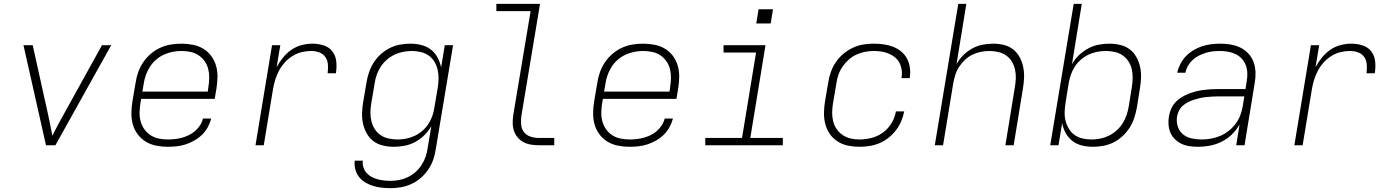

<svg xmlns="http://www.w3.org/2000/svg" viewBox="-20 -755 7240 998"><path d="M219 0 102 -520H150L227 -173Q234 -143 240 -112Q246 -81 252 -50Q268 -81 284.5 -112Q301 -143 318 -173L510 -520H558L268 0Z M852 8Q821 8 791.5 2Q762 -4 738 -18.5Q714 -33 696.5 -56Q679 -79 671 -106.5Q663 -134 663 -164.5Q663 -195 668 -226L685 -326Q689 -353 698.5 -380Q708 -407 724.5 -431.5Q741 -456 764 -475.5Q787 -495 813.5 -507Q840 -519 868 -523.5Q896 -528 924 -528Q924 -528 924 -528Q924 -528 924 -528Q954 -528 983.5 -522Q1013 -516 1037 -501.5Q1061 -487 1078 -464Q1095 -441 1103 -413Q1111 -385 1110.5 -355Q1110 -325 1105 -294L1096 -241H714L710 -219Q706 -195 705.5 -171Q705 -147 711 -124.5Q717 -102 730 -83.5Q743 -65 762 -52.5Q781 -40 804.5 -35Q828 -30 852 -30Q870 -30 888.5 -32Q907 -34 925.5 -39Q944 -44 961.5 -52.5Q979 -61 994 -74Q1009 -87 1020 -104Q1031 -121 1035 -139H1078Q1072 -116 1060 -94Q1048 -72 1030 -54.5Q1012 -37 990 -24.5Q968 -12 945 -4.5Q922 3 898.5 5.5Q875 8 852 8ZM1060 -279 1063 -301Q1067 -325 1067.5 -349Q1068 -373 1062.5 -395.5Q1057 -418 1044 -436.5Q1031 -455 1012.5 -467.5Q994 -480 970.5 -485Q947 -490 923 -490Q900 -490 877 -485.5Q854 -481 832 -471Q810 -461 791 -444.5Q772 -428 759 -407.5Q746 -387 738 -364.5Q730 -342 727 -319L720 -279Z M1308 0 1394 -520H1437L1418 -406Q1432 -432 1451 -455.5Q1470 -479 1494.5 -496Q1519 -513 1547.5 -520.5Q1576 -528 1604 -528Q1634 -528 1662.5 -519Q1691 -510 1708 -487.5Q1725 -465 1728 -435Q1731 -405 1726 -374H1683Q1686 -397 1684.5 -419Q1683 -441 1671.5 -458Q1660 -475 1640 -482.5Q1620 -490 1597 -490Q1573 -490 1548 -484Q1523 -478 1500.5 -464Q1478 -450 1460 -430Q1442 -410 1430 -387Q1418 -364 1410.5 -340Q1403 -316 1399 -291L1351 0Z M2011 223Q1987 223 1964 220.5Q1941 218 1919.5 211.5Q1898 205 1879 193.5Q1860 182 1846.5 165Q1833 148 1827 126Q1821 104 1824 80H1866Q1864 98 1869 114.5Q1874 131 1885 143.5Q1896 156 1910.5 164Q1925 172 1941.5 176.5Q1958 181 1975.5 183Q1993 185 2011 185Q2033 185 2056 180.5Q2079 176 2100.5 165.5Q2122 155 2140.5 138.5Q2159 122 2172 101.5Q2185 81 2192.5 59Q2200 37 2203 14L2222 -99Q2207 -73 2185.5 -52Q2164 -31 2138 -17Q2112 -3 2083.5 2.5Q2055 8 2028 8Q1999 8 1971 1.5Q1943 -5 1921.5 -21Q1900 -37 1886.5 -61Q1873 -85 1867 -112Q1861 -139 1862 -168Q1863 -197 1868 -226L1885 -326Q1889 -352 1898 -378.5Q1907 -405 1922 -429Q1937 -453 1959 -473Q1981 -493 2006.5 -505.5Q2032 -518 2059 -523Q2086 -528 2113 -528Q2142 -528 2170 -521Q2198 -514 2219.5 -497.5Q2241 -481 2254 -456.5Q2267 -432 2273 -405L2292 -520H2335L2245 21Q2241 48 2232 74.5Q2223 101 2206.5 125.5Q2190 150 2167.5 169.5Q2145 189 2119 201Q2093 213 2065.5 218Q2038 223 2011 223ZM2047 -30Q2069 -30 2091.5 -34.5Q2114 -39 2135.5 -49Q2157 -59 2175.5 -75Q2194 -91 2207 -111Q2220 -131 2227.5 -153Q2235 -175 2238 -197L2255 -297Q2259 -321 2259.5 -345Q2260 -369 2255 -391.5Q2250 -414 2238.5 -433.5Q2227 -453 2208.5 -466Q2190 -479 2167 -484.5Q2144 -490 2120 -490Q2098 -490 2075 -485.5Q2052 -481 2030 -470.5Q2008 -460 1989.5 -443.5Q1971 -427 1958 -406.5Q1945 -386 1937.5 -364Q1930 -342 1927 -319L1910 -219Q1906 -195 1905.5 -171.5Q1905 -148 1910.5 -125.5Q1916 -103 1928 -84Q1940 -65 1958.5 -52.5Q1977 -40 2000 -35Q2023 -30 2047 -30Z M2780 0Q2759 0 2738.5 -3.5Q2718 -7 2700.5 -16.5Q2683 -26 2670.5 -41Q2658 -56 2651.5 -75Q2645 -94 2645 -115.5Q2645 -137 2648 -158L2738 -697H2560V-735H2787L2690 -152Q2687 -129 2689 -107Q2691 -85 2703.5 -68.5Q2716 -52 2737 -45Q2758 -38 2780 -38H2861V0Z M3252 8Q3221 8 3191.5 2Q3162 -4 3138 -18.5Q3114 -33 3096.5 -56Q3079 -79 3071 -106.5Q3063 -134 3063 -164.5Q3063 -195 3068 -226L3085 -326Q3089 -353 3098.5 -380Q3108 -407 3124.5 -431.5Q3141 -456 3164 -475.5Q3187 -495 3213.5 -507Q3240 -519 3268 -523.5Q3296 -528 3324 -528Q3324 -528 3324 -528Q3324 -528 3324 -528Q3354 -528 3383.5 -522Q3413 -516 3437 -501.5Q3461 -487 3478 -464Q3495 -441 3503 -413Q3511 -385 3510.5 -355Q3510 -325 3505 -294L3496 -241H3114L3110 -219Q3106 -195 3105.5 -171Q3105 -147 3111 -124.5Q3117 -102 3130 -83.5Q3143 -65 3162 -52.5Q3181 -40 3204.5 -35Q3228 -30 3252 -30Q3270 -30 3288.5 -32Q3307 -34 3325.5 -39Q3344 -44 3361.5 -52.5Q3379 -61 3394 -74Q3409 -87 3420 -104Q3431 -121 3435 -139H3478Q3472 -116 3460 -94Q3448 -72 3430 -54.5Q3412 -37 3390 -24.5Q3368 -12 3345 -4.5Q3322 3 3298.5 5.5Q3275 8 3252 8ZM3460 -279 3463 -301Q3467 -325 3467.5 -349Q3468 -373 3462.5 -395.5Q3457 -418 3444 -436.5Q3431 -455 3412.5 -467.5Q3394 -480 3370.5 -485Q3347 -490 3323 -490Q3300 -490 3277 -485.5Q3254 -481 3232 -471Q3210 -461 3191 -444.5Q3172 -428 3159 -407.5Q3146 -387 3138 -364.5Q3130 -342 3127 -319L3120 -279Z M3646 0V-38H3837L3910 -482H3741V-520H3959L3880 -38H4049V0ZM3911 -633 3923 -707H3998L3986 -633Z M4447 8Q4417 8 4388 2Q4359 -4 4335 -19Q4311 -34 4294.5 -57Q4278 -80 4270.5 -107.5Q4263 -135 4263 -165Q4263 -195 4268 -226L4285 -326Q4289 -353 4298.5 -380Q4308 -407 4324 -431Q4340 -455 4363 -474.5Q4386 -494 4412.5 -506.5Q4439 -519 4466.5 -523.5Q4494 -528 4521 -528Q4548 -528 4573.5 -524.5Q4599 -521 4622 -512Q4645 -503 4664 -487.5Q4683 -472 4694.5 -450.5Q4706 -429 4709.5 -403.5Q4713 -378 4709 -352Q4709 -351 4708.5 -350Q4708 -349 4708 -349H4666Q4666 -349 4666 -349.5Q4666 -350 4666 -351Q4670 -371 4667 -391Q4664 -411 4655.5 -428Q4647 -445 4632 -457Q4617 -469 4599.5 -476.5Q4582 -484 4562 -487Q4542 -490 4521 -490Q4499 -490 4476 -485.5Q4453 -481 4431 -471Q4409 -461 4390.5 -444Q4372 -427 4358.5 -407Q4345 -387 4337.5 -364.5Q4330 -342 4327 -319L4310 -219Q4306 -195 4305.5 -171.5Q4305 -148 4310.5 -125.5Q4316 -103 4328.5 -84.5Q4341 -66 4359.5 -53.5Q4378 -41 4400.5 -35.5Q4423 -30 4447 -30Q4478 -30 4510 -38Q4542 -46 4569.5 -66Q4597 -86 4614.5 -115.5Q4632 -145 4637 -176H4680Q4675 -150 4664.5 -125Q4654 -100 4637 -78Q4620 -56 4598 -38.5Q4576 -21 4550.5 -10.5Q4525 0 4499 4Q4473 8 4447 8Z M4839 0 4961 -735H5003L4952 -422Q4966 -447 4987 -468Q5008 -489 5033.5 -503Q5059 -517 5087 -522.5Q5115 -528 5142 -528Q5171 -528 5198 -521.5Q5225 -515 5246 -498.5Q5267 -482 5280 -458Q5293 -434 5298.5 -407Q5304 -380 5303 -351.5Q5302 -323 5297 -294L5249 0H5206L5255 -301Q5259 -324 5260 -347.5Q5261 -371 5256 -393.5Q5251 -416 5239.5 -435Q5228 -454 5210 -466.5Q5192 -479 5169.5 -484.5Q5147 -490 5123 -490Q5101 -490 5078.5 -485.5Q5056 -481 5035 -471Q5014 -461 4996.5 -444.5Q4979 -428 4966 -408.5Q4953 -389 4946 -367Q4939 -345 4935 -323L4882 0Z M5661 8Q5631 8 5603 1Q5575 -6 5554 -22.5Q5533 -39 5519.5 -63.5Q5506 -88 5501 -115L5482 0H5439L5561 -735H5603L5552 -421Q5566 -447 5588 -468Q5610 -489 5636 -503Q5662 -517 5690 -522.5Q5718 -528 5746 -528Q5775 -528 5802.5 -521.5Q5830 -515 5851.5 -499Q5873 -483 5886.5 -459Q5900 -435 5906 -408Q5912 -381 5911 -352Q5910 -323 5905 -294L5889 -194Q5884 -168 5875.5 -141.5Q5867 -115 5851.5 -91Q5836 -67 5814.5 -47Q5793 -27 5767.5 -14.5Q5742 -2 5714.5 3Q5687 8 5661 8ZM5653 -30Q5676 -30 5699 -34.5Q5722 -39 5743.5 -49.5Q5765 -60 5783.5 -76.5Q5802 -93 5815 -113.5Q5828 -134 5835.5 -156Q5843 -178 5847 -201L5863 -301Q5867 -325 5867.5 -348.5Q5868 -372 5863 -394.5Q5858 -417 5845.5 -436Q5833 -455 5815 -467.5Q5797 -480 5774 -485Q5751 -490 5727 -490Q5705 -490 5682 -485.5Q5659 -481 5638 -471Q5617 -461 5598.5 -445Q5580 -429 5567 -409Q5554 -389 5546.5 -367Q5539 -345 5535 -323L5519 -223Q5515 -199 5514 -175Q5513 -151 5518.5 -128.5Q5524 -106 5535.5 -86.5Q5547 -67 5565 -54Q5583 -41 5606 -35.5Q5629 -30 5653 -30Z M6208 8Q6186 8 6164 5Q6142 2 6122.5 -7Q6103 -16 6088 -30.5Q6073 -45 6064.5 -64Q6056 -83 6054 -105.5Q6052 -128 6056 -150Q6059 -169 6067 -188Q6075 -207 6089 -222.5Q6103 -238 6121 -249Q6139 -260 6158 -267.5Q6177 -275 6196.5 -280Q6216 -285 6235.5 -287.5Q6255 -290 6274 -291Q6293 -292 6313 -292H6454L6460 -331Q6464 -352 6463.5 -373.5Q6463 -395 6456 -414.5Q6449 -434 6435.5 -449Q6422 -464 6404 -473Q6386 -482 6364.5 -486Q6343 -490 6322 -490Q6303 -490 6284.5 -488Q6266 -486 6248 -480.5Q6230 -475 6212 -466Q6194 -457 6179.5 -443.5Q6165 -430 6155 -413Q6145 -396 6142 -377H6099Q6104 -400 6115.5 -422.5Q6127 -445 6144.5 -463Q6162 -481 6183.5 -494Q6205 -507 6228 -514.5Q6251 -522 6275 -525Q6299 -528 6322 -528Q6350 -528 6377 -523.5Q6404 -519 6427.5 -507.5Q6451 -496 6469 -476.5Q6487 -457 6496 -432.5Q6505 -408 6506 -380Q6507 -352 6502 -324L6449 0H6406L6423 -108Q6407 -79 6383 -56Q6359 -33 6330 -18.5Q6301 -4 6269.5 2Q6238 8 6208 8ZM6227 -30Q6251 -30 6275.5 -34.5Q6300 -39 6323.5 -49Q6347 -59 6367.5 -75.5Q6388 -92 6403.5 -113Q6419 -134 6427.5 -157.5Q6436 -181 6440 -205L6448 -254H6313Q6297 -254 6281.5 -253Q6266 -252 6250 -250.5Q6234 -249 6218.5 -245.5Q6203 -242 6187.5 -237Q6172 -232 6156.5 -224.5Q6141 -217 6128.5 -206Q6116 -195 6108.5 -180Q6101 -165 6098 -149Q6094 -122 6102 -97.5Q6110 -73 6129 -57Q6148 -41 6174 -35.5Q6200 -30 6227 -30Z M6708 0 6794 -520H6837L6818 -406Q6832 -432 6851 -455.5Q6870 -479 6894.5 -496Q6919 -513 6947.5 -520.5Q6976 -528 7004 -528Q7034 -528 7062.5 -519Q7091 -510 7108 -487.5Q7125 -465 7128 -435Q7131 -405 7126 -374H7083Q7086 -397 7084.5 -419Q7083 -441 7071.5 -458Q7060 -475 7040 -482.5Q7020 -490 6997 -490Q6973 -490 6948 -484Q6923 -478 6900.5 -464Q6878 -450 6860 -430Q6842 -410 6830 -387Q6818 -364 6810.5 -340Q6803 -316 6799 -291L6751 0Z"/></svg>

Font: Iosevka SS04 XLt Ex Obl
Style: Regular
Weight: 200
Width: 7
Italic angle: -9°
Monospace: yes
Designer: Belleve Invis
Foundry: Belleve Invis
Version: Version 19.0.0; ttfautohint (v1.8.4)